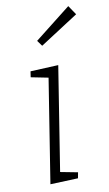

<svg xmlns="http://www.w3.org/2000/svg" viewBox="-89 -831 501 879"><g transform="rotate(-10 161.5 -391.5)"><path d="M72 3 152 -502 169 -475 68 -495 72 -522 202 -528 122 -23 107 -48 206 -29 201 -2ZM145 -628 126 -654 294 -786 323 -743Z"/></g></svg>

Font: Bitter Thin Light
Style: Italic
Weight: 300
Italic angle: -9°
Version: Version 2.002